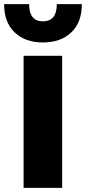

<svg xmlns="http://www.w3.org/2000/svg" viewBox="-69 -916 419 936"><path d="M-49 -896H73Q73 -812 140 -812Q208 -812 208 -896H330Q330 -807 278.5 -758Q227 -709 140 -709Q54 -709 2.5 -758Q-49 -807 -49 -896ZM46 -644H234V0H46Z"/></svg>

Font: Kanit Bold
Style: Regular
Weight: 700
Designer: Katatrad Team
Foundry: CadsonDemak
Version: Version 1.000